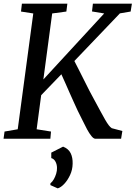

<svg xmlns="http://www.w3.org/2000/svg" viewBox="-22 -763 746 1056"><path d="M-2.5 0 3 -39.5 75.5 -52 161 -689 93.5 -699.5 98.5 -743H348.5L343 -699.5L265 -689L216.5 -326L551 -689L484 -700L489 -743H703.5L696.5 -699.5L637.5 -689.5L387 -427.5Q398 -406.5 412.2 -378.2Q426.5 -350 441.5 -320Q456.5 -290 470.5 -262.5Q484.5 -235 495.5 -216Q515.5 -179 530.2 -151.8Q545 -124.5 556 -105.2Q567 -86 575.8 -74.5Q584.5 -63 592.5 -58L651 -42.5L644 0H501Q492 -1 480.8 -14.8Q469.5 -28.5 457.2 -51Q445 -73.5 432 -100.8Q419 -128 405 -155Q395 -176.5 383.5 -202Q372 -227.5 360 -254.5Q348 -281.5 336.8 -307.2Q325.5 -333 315.5 -354.5L204.5 -239.5L179.5 -52L258.5 -39.5L255 0ZM255 255 255.5 245Q265.5 237.5 273.8 223.2Q282 209 287 192.2Q292 175.5 291.5 160.5Q291.5 142 283.2 126.2Q275 110.5 260 106.5V76.5L325 43.5Q355 55.5 366.8 79.8Q378.5 104 377.5 137.5Q377 170.5 363.5 199.5Q350 228.5 331.5 248.2Q313 268 295.5 273Z"/></svg>

Font: Merriweather 20pt
Style: Italic
Weight: 400
Italic angle: -7.8°
Version: Version 2.101